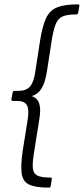

<svg xmlns="http://www.w3.org/2000/svg" viewBox="-20 -718 383 879"><path d="M204 141Q144 141 114.5 127.5Q85 114 79.5 77.5Q74 41 84 -28L107 -172Q114 -217 103 -236.5Q92 -256 58 -256H39Q31 -256 32 -263L38 -294Q39 -302 46 -302H65Q99 -302 116.5 -321Q134 -340 141 -386L163 -529Q174 -599 191 -635Q208 -671 242 -684.5Q276 -698 337 -698Q345 -698 343 -690L338 -659Q337 -656 335 -654Q333 -652 330 -652Q290 -652 268.5 -643.5Q247 -635 236.5 -611Q226 -587 218 -541L194 -386Q186 -338 169.5 -312Q153 -286 125 -278Q151 -270 159.5 -244Q168 -218 160 -172L135 -15Q128 29 130.5 53Q133 77 151.5 86Q170 95 212 95Q219 95 217 103L212 134Q211 141 204 141Z"/></svg>

Font: Sofia Sans Light
Style: Italic
Weight: 300
Italic angle: -9°
Version: Version 4.100-B